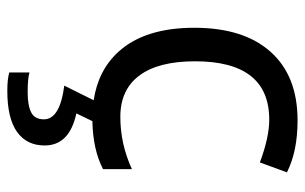

<svg xmlns="http://www.w3.org/2000/svg" viewBox="-173 -413 826 520"><g transform="rotate(90 240.0 -153.0)"><path d="M304.2 -469.2Q146 -469.2 146 -268.1Q146 -168.9 184.6 -117.4Q223.1 -65.9 296.4 -65.9Q369.6 -65.9 438 -97.2V-19Q385.3 8.3 308.1 9.8L287.1 53.2Q374 71.8 374 139.2Q374 187.5 337.2 213.9Q300.3 240.2 226.1 240.2Q194.3 240.2 176.3 234.9V180.2Q193.8 185.1 229.7 185.1Q265.6 185.1 284.4 175.5Q303.2 166 303.2 141.1Q303.2 97.7 211.9 85.9L251.5 6.3Q169.9 -5.9 119.6 -61.5Q55.2 -132.8 55.2 -266.4Q55.2 -399.9 120.4 -472.9Q185.5 -545.9 306.2 -545.9Q390.1 -545.9 446.8 -517.1L419.9 -443.8Q352.1 -469.2 304.2 -469.2Z"/></g></svg>

Font: NotoSans
Style: Regular
Weight: 400
Designer: Monotype Design team
Foundry: Monotype Imaging Inc.
Version: Version 1.04